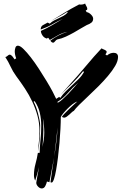

<svg xmlns="http://www.w3.org/2000/svg" viewBox="-20 -1004 694 1080"><path d="M184 24Q184 19 189 -7Q194 -33 200 -65Q195 -45 189.5 -26Q184 -7 178 12Q171 -2 171 -19Q171 -51 179.5 -81.5Q188 -112 193 -144H203Q204 -182 208 -220.5Q212 -259 212 -297Q212 -334 204 -369Q196 -404 175 -435L169 -432Q176 -420 182.5 -402.5Q189 -385 194 -366Q199 -347 202.5 -328.5Q206 -310 206 -297Q206 -260 203.5 -223Q201 -186 193 -150Q196 -179 199 -208.5Q202 -238 202 -267Q202 -312 191 -352.5Q180 -393 162 -431.5Q144 -470 120.5 -505.5Q97 -541 71 -576Q52 -602 39.5 -629.5Q27 -657 10 -683Q18 -685 23 -690.5Q28 -696 36 -697Q44 -694 50.5 -686Q57 -678 62 -670L71 -676Q63 -697 63 -716Q63 -724 66.5 -735.5Q70 -747 81 -747Q93 -747 112 -728.5Q131 -710 153.5 -681Q176 -652 199 -616.5Q222 -581 242 -548Q262 -515 276.5 -487.5Q291 -460 296 -448L313 -459L319 -453Q333 -474 351 -491.5Q369 -509 387.5 -526Q406 -543 423.5 -560.5Q441 -578 453 -600L447 -603Q418 -566 384 -533Q352 -503 321 -471Q369 -524 414 -575Q461 -629 509 -686L551 -732Q554 -730 558.5 -728Q563 -726 568 -724Q573 -722 576.5 -719Q580 -716 580 -712Q580 -709 577.5 -704.5Q575 -700 573 -698L582 -692Q599 -707 620 -707Q631 -707 637.5 -701Q644 -695 644 -684Q644 -661 628 -633.5Q612 -606 587 -576.5Q562 -547 532.5 -517.5Q503 -488 475 -462Q447 -436 425.5 -414.5Q404 -393 395 -380Q391 -379 384.5 -373Q378 -367 370.5 -360Q363 -353 355 -347.5Q347 -342 340 -342L328 -346Q330 -351 342 -364Q354 -377 369 -391Q384 -405 397 -417Q410 -429 415 -433Q402 -429 387.5 -417.5Q373 -406 359.5 -392.5Q346 -379 335.5 -366Q325 -353 322 -346Q322 -317 320 -278.5Q318 -240 314.5 -199Q311 -158 306 -118Q301 -78 295.5 -47Q290 -16 283.5 3.5Q277 23 270 23Q268 23 264 21Q269 -15 274 -51Q279 -84 284 -117L258 21L244 17Q242 28 235 42Q228 56 215 56Q204 56 194 45.5Q184 35 184 24ZM305 -426Q317 -432 332.5 -446Q348 -460 364 -476.5Q380 -493 394.5 -510Q409 -527 420 -539Q389 -513 363 -482.5Q337 -452 303 -431ZM219 -177Q223 -197 226 -217.5Q229 -238 229 -259Q229 -297 221 -340Q224 -307 224 -274Q224 -250 222.5 -225.5Q221 -201 219 -177ZM285 -123Q292 -165 297 -206Q302 -246 304 -287Q300 -246 295 -206Q290 -165 285 -123ZM284 -120V-117Q284 -119 284 -120ZM279 -764Q274 -764 270 -767.5Q266 -771 263 -775Q307 -809 359 -825Q333 -820 308 -806.5Q283 -793 260 -779Q258 -783 255.5 -786.5Q253 -790 250 -792L244 -787Q228 -791 219 -804.5Q210 -818 210 -830L214 -832Q240 -843 272.5 -862Q305 -881 333 -898Q303 -884 273.5 -867Q244 -850 209 -838Q209 -855 220.5 -862Q232 -869 248 -877L260 -871Q271 -882 284.5 -889Q298 -896 311.5 -902Q325 -908 337.5 -915Q350 -922 361 -934Q359 -934 359 -938Q336 -923 313 -911Q291 -899 267 -886Q304 -908 340 -931Q377 -954 425 -979Q428 -978 435 -978Q448 -978 459 -984Q461 -977 466 -969Q471 -961 471 -954Q471 -947 462 -946L467 -936Q480 -934 492 -922Q504 -910 504 -899Q504 -885 494.5 -877Q485 -869 468 -863Q454 -856 435.5 -844.5Q417 -833 395.5 -821Q374 -809 350.5 -798Q327 -787 302 -782Q296 -780 290 -772Q284 -764 279 -764Z"/></svg>

Font: Finger Paint
Style: Regular
Weight: 400
Designer: Ralph du Carrois
Foundry: Ralph du Carrois
Version: Version 1.002